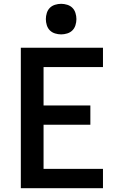

<svg xmlns="http://www.w3.org/2000/svg" viewBox="-20 -985 640 1005"><path d="M89 0V-735H519V-634H208V-433H453V-332H208V-101H519V0ZM300 -805Q284 -805 268 -810Q252 -815 241 -826Q230 -837 225 -853Q220 -869 220 -885Q220 -901 225 -917Q230 -933 241 -944Q252 -955 268 -960Q284 -965 300 -965Q316 -965 332 -960Q348 -955 359 -944Q370 -933 375 -917Q380 -901 380 -885Q380 -869 375 -853Q370 -837 359 -826Q348 -815 332 -810Q316 -805 300 -805Z"/></svg>

Font: Iosevka Extended
Style: Bold
Weight: 700
Width: 7
Monospace: yes
Designer: Belleve Invis
Foundry: Belleve Invis
Version: Version 32.5.0; ttfautohint (v1.8.4)